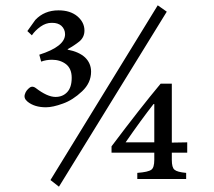

<svg xmlns="http://www.w3.org/2000/svg" viewBox="-20 -674 807 723"><path d="M608 -630 202 29 170 4 574 -654ZM235 -489V-487Q277 -479 300 -458Q323 -436 323 -404Q323 -362 289 -330Q254 -297 217 -284Q179 -270 153 -270Q110 -270 84 -291Q68 -304 74 -320Q78 -334 93 -345Q103 -351 114 -343Q158 -309 189 -309Q216 -309 233 -327Q250 -345 250 -381Q250 -415 229 -432Q207 -449 176 -449Q154 -449 135 -442L128 -468Q225 -499 225 -545Q225 -564 211 -577Q198 -588 177 -588Q176 -588 174 -588Q153 -588 133 -574Q112 -559 100 -541L83 -557L113 -599Q147 -635 200 -635H201Q244 -635 271 -613Q298 -590 298 -559Q298 -534 279 -518Q259 -502 235 -489ZM685 -99H627V-72Q627 -43 637 -35Q647 -26 681 -23V0H497V-23Q538 -26 550 -35Q561 -43 561 -72V-99H400V-123Q509 -268 585 -359H627V-137L685 -138ZM561 -138V-282H558Q511 -222 453 -138Z"/></svg>

Font: Triodion
Style: Regular
Weight: 400
Version: Version 1.201; ttfautohint (v1.8.4.7-5d5b)